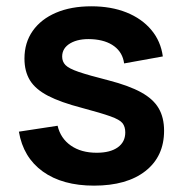

<svg xmlns="http://www.w3.org/2000/svg" viewBox="-20 -575 582 610"><path d="M278.7 14.8Q178.4 14.8 116 -30.1Q53.7 -75 40 -156.7L163 -175.5Q172.3 -135.5 205 -112.6Q237.7 -89.7 287.2 -89.7Q330.2 -89.7 354.1 -106.8Q378 -123.9 378 -154.2Q378 -172.4 369.2 -183.7Q360.3 -194.9 330.9 -205.4Q301.5 -215.9 240.5 -232.2Q172.7 -249.8 132.6 -270.6Q92.6 -291.4 75.1 -319.9Q57.7 -348.4 57.7 -389Q57.7 -439.5 84 -476.9Q110.3 -514.2 158 -534.6Q205.8 -555 270.2 -555Q333 -555 381.8 -535.5Q430.6 -515.9 460.7 -480Q490.8 -444.2 497.3 -395.7L374.3 -373.5Q369.8 -407.9 343 -428Q316.2 -448 272.2 -450.5Q229.7 -452.8 203.6 -437.6Q177.5 -422.4 177.5 -395.2Q177.5 -379.2 188 -368.3Q198.6 -357.3 230.2 -346.5Q261.8 -335.7 325 -319.7Q389.8 -302.9 428.3 -281.7Q466.9 -260.5 484.1 -231Q501.3 -201.6 501.3 -159.7Q501.3 -78.2 442.2 -31.7Q383 14.8 278.7 14.8Z"/></svg>

Font: Manrope ExtraLight
Style: Regular
Weight: 200
Designer: Mikhail Sharanda
Foundry: Mikhail Sharanda
Version: Version 4.505